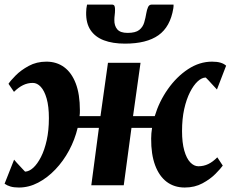

<svg xmlns="http://www.w3.org/2000/svg" viewBox="-24 -828 1030 858"><path d="M60.5 10Q38 10 22.8 5.5Q7.5 1 -3.5 -7L39 -114.5Q44 -108.5 50.2 -101.5Q56.5 -94.5 63.2 -87.5Q70 -80.5 76.2 -73.5Q82.5 -66.5 88 -61Q106 -61.5 124.5 -78.2Q143 -95 159 -126.2Q175 -157.5 184.8 -201.5Q194.5 -245.5 194.5 -300Q194.5 -352.5 184.5 -387.5Q174.5 -422.5 158.2 -440Q142 -457.5 122.5 -457.5Q99.5 -457.5 79 -447.5Q58.5 -437.5 38.5 -417.5L14 -453.5Q23 -467.5 46.2 -491Q69.5 -514.5 104.5 -533.5Q139.5 -552.5 183.5 -552.5Q229 -552.5 262.5 -528Q296 -503.5 314.5 -455.2Q333 -407 333 -335.5Q333 -329 332.8 -322.2Q332.5 -315.5 331.5 -309H425L458.5 -547.5H604L570.5 -309H667.5Q687 -374 726 -429.5Q765 -485 816.2 -518.8Q867.5 -552.5 923.5 -552.5Q946 -552.5 961.2 -548Q976.5 -543.5 986.5 -534.5L945.5 -428Q940 -434 933.5 -441Q927 -448 920.5 -455Q914 -462 907.8 -469Q901.5 -476 895.5 -481.5Q878 -481.5 859.5 -464.5Q841 -447.5 825 -416Q809 -384.5 799.2 -340.8Q789.5 -297 789.5 -242.5Q789.5 -190.5 799.5 -155.2Q809.5 -120 826.2 -102.5Q843 -85 862.5 -85Q886 -85 906.5 -94.8Q927 -104.5 947 -125L971.5 -88Q962 -74.5 938.8 -51Q915.5 -27.5 880.8 -8.8Q846 10 801.5 10Q755 10 721.2 -15.2Q687.5 -40.5 669.2 -89.5Q651 -138.5 651.5 -208.5Q651.5 -220 652.5 -232.2Q653.5 -244.5 655.5 -256.5H563.5L529 0H384L418 -256.5H323Q310.5 -204 284.8 -156Q259 -108 223.5 -70.8Q188 -33.5 146.5 -11.8Q105 10 60.5 10ZM476 -807.5Q485.5 -807.5 488 -800.5Q490.5 -793.5 490 -782Q490 -772 488.5 -760.5Q487 -749 487 -739Q486.5 -713 500 -697Q513.5 -681 546 -681Q581.5 -681 598 -694Q614.5 -707 620.5 -727.8Q626.5 -748.5 630 -770Q632.5 -784.5 637.5 -796Q642.5 -807.5 654 -807.5H751.5Q751.5 -803.5 751.5 -799.8Q751.5 -796 750.5 -790.5Q737 -708 684 -670.5Q631 -633 534.5 -633Q479.5 -633 440.5 -647.8Q401.5 -662.5 380.8 -693.2Q360 -724 361 -772.5Q361 -781 362 -789.8Q363 -798.5 365 -807.5Z"/></svg>

Font: Merriweather 36pt ExtraBold
Style: Italic
Weight: 800
Italic angle: -7.8°
Version: Version 2.101